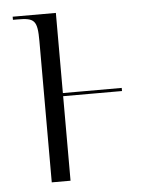

<svg xmlns="http://www.w3.org/2000/svg" viewBox="-44 -573 474 611"><g transform="rotate(-5 192.5 -268.0)"><path d="M97 -451V0H157V-270H345V-280H157V-536H19V-526H33C88 -526 97 -518 97 -451Z"/></g></svg>

Font: Noto Serif Display ExtraCondensed Light
Style: Regular
Weight: 300
Width: 2
Designer: Monotype Design Team
Foundry: Monotype Imaging Inc.
Version: Version 2.009